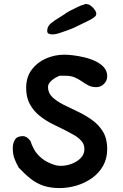

<svg xmlns="http://www.w3.org/2000/svg" viewBox="-20 -956 624 976"><path d="M283 0Q237 0 202 -11.5Q167 -23 137.5 -46Q108 -69 75 -104Q60 -131 52.5 -152.5Q45 -174 45 -204Q45 -228 56 -246Q67 -264 96 -264Q117 -264 135 -239Q140 -221 153 -197Q166 -173 192.5 -151Q219 -129 263 -116Q275 -113 290 -113Q316 -113 343.5 -123Q371 -133 390 -152Q409 -171 409 -199Q409 -223 393.5 -240Q378 -257 356.5 -269.5Q335 -282 317 -291Q282 -308 246 -326Q210 -344 180 -368.5Q150 -393 131.5 -427Q113 -461 113 -509Q113 -564 141 -601.5Q169 -639 213.5 -658.5Q258 -678 307 -678Q324 -678 350.5 -675Q377 -672 407 -665Q437 -658 464 -645.5Q491 -633 508 -614Q525 -595 525 -568Q525 -546 508.5 -529.5Q492 -513 470 -513Q446 -513 429 -522Q412 -531 396.5 -542Q381 -553 361 -562Q341 -571 312 -571H283Q258 -561 241 -545.5Q224 -530 224 -514Q224 -484 245.5 -463Q267 -442 301.5 -424.5Q336 -407 374.5 -389Q413 -371 447.5 -346.5Q482 -322 503.5 -286.5Q525 -251 525 -199Q525 -150 504 -113Q483 -76 448 -51Q413 -26 370 -13Q327 0 283 0ZM245 -781Q237 -781 228.5 -784.5Q220 -788 220 -798Q220 -814 228 -825.5Q236 -837 256 -850.5Q276 -864 310 -885Q315 -890 334.5 -900.5Q354 -911 375.5 -921Q397 -931 408 -933Q413 -936 415 -936Q417 -936 419.5 -935.5Q422 -935 426 -934Q433 -934 444 -925Q455 -916 463 -904Q471 -892 469 -882Q467 -876 465 -874Q453 -862 431 -851.5Q409 -841 356 -815Q352 -813 339 -808Q326 -803 313.5 -798.5Q301 -794 297 -793Q284 -788 270.5 -784.5Q257 -781 245 -781Z"/></svg>

Font: Fuzzy Bubbles
Style: Bold
Weight: 700
Designer: Robert E. Leuschke
Foundry: Robert E. Leuschke
Version: Version 1.010; ttfautohint (v1.8.3)